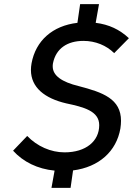

<svg xmlns="http://www.w3.org/2000/svg" viewBox="-20 -816 641 925"><path d="M360 -401C277 -421 234 -452 234 -496C234 -500 234 -505 235 -510C249 -583 305 -619 382 -619C440 -619 493 -597 530 -560L601 -632C556 -674 505 -698 441 -706L457 -796H366L353 -706C233 -692 152 -620 132 -511C130 -500 129 -489 129 -479C129 -394 196 -342 299 -318C384 -300 458 -281 458 -213C458 -136 394 -82 291 -82C225 -82 159 -111 111 -161L43 -90C92 -36 161 -2 243 6L228 89H320L332 5C457 -11 541 -87 560 -197C562 -210 563 -223 563 -234C563 -340 475 -371 360 -401Z"/></svg>

Font: Arthouse Owned Medium
Style: Italic
Weight: 500
Italic angle: -10°
Designer: Jeremy Tribby
Foundry: Tribby Type
Version: Version 1.000;PS 001.000;hotconv 1.0.88;makeotf.lib2.5.64775